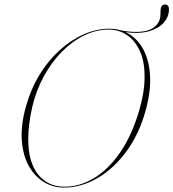

<svg xmlns="http://www.w3.org/2000/svg" viewBox="-20 -840 786 870"><path d="M475.5 -710Q503 -710 527.5 -702.5Q563.5 -695.5 594.5 -695.5Q650 -695 678 -716.5Q706 -738 707 -772L707.5 -794Q709 -819.5 727.5 -819.5Q746.5 -819.5 745.5 -795Q744.5 -762.5 721.5 -736.8Q698.5 -711 655.2 -698.5Q612 -686 549.5 -694Q596 -672.5 625 -623.8Q654 -575 659.5 -504Q665 -433 641.5 -345Q612.5 -236 554.5 -156.2Q496.5 -76.5 422.2 -33.2Q348 10 270 10Q220 10 178.2 -15.5Q136.5 -41 110 -89Q83.5 -137 78.8 -205.5Q74 -274 98 -359.5Q120 -437.5 159.5 -502Q199 -566.5 250.8 -613Q302.5 -659.5 360.2 -684.8Q418 -710 475.5 -710ZM272.5 6Q340.5 6 405.2 -32.5Q470 -71 523.2 -147.5Q576.5 -224 610.5 -338.5Q635 -421.5 635 -489Q636 -559.5 614.2 -607.8Q592.5 -656 555.5 -681Q518.5 -706 473 -706Q416 -706 361.5 -679.5Q307 -653 260.5 -605.8Q214 -558.5 179.2 -495.2Q144.5 -432 127 -359Q117.5 -318 112.8 -281Q108 -244 108 -211.5Q107.5 -106 152.2 -50Q197 6 272.5 6Z"/></svg>

Font: Fraunces 144pt Thin
Style: Italic
Weight: 100
Italic angle: -16°
Version: Version 1.000;[b76b70a41]